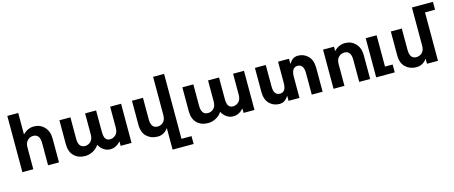

<svg xmlns="http://www.w3.org/2000/svg" viewBox="-53 -1547 6029 2548"><g transform="rotate(-15 2961.5 -273.0)"><path d="M225 -300V0H75V-773H225V-478Q293 -547 378 -547Q463 -547 520.5 -487Q578 -427 578 -327V0H428V-304Q428 -428 337 -428Q292 -428 258.5 -395.5Q225 -363 225 -300Z M1081 -538H1232V-244Q1232 -180 1251.5 -150Q1271 -120 1314.5 -120Q1358 -120 1391.5 -152.5Q1425 -185 1425 -248V-538H1575V0H1425V-61Q1363 9 1283 9Q1232 9 1190.5 -21Q1149 -51 1128 -94Q1097 -45 1044.5 -18Q992 9 939 9Q844 9 786 -47.5Q728 -104 728 -211V-538H879V-244Q879 -120 970 -120Q1015 -120 1048 -152.5Q1081 -185 1081 -248Z M2367 227H2078V-70Q2023 9 1933 9Q1844 9 1785 -46Q1725 -101 1725 -211V-539H1876V-244Q1876 -120 1967 -120Q2012 -120 2045 -152Q2078 -184 2078 -247V-773H2229V119H2367Z M2770 -538H2921V-244Q2921 -180 2940.5 -150Q2960 -120 3003.5 -120Q3047 -120 3080.5 -152.5Q3114 -185 3114 -248V-538H3264V0H3114V-61Q3052 9 2972 9Q2921 9 2879.5 -21Q2838 -51 2817 -94Q2786 -45 2733.5 -18Q2681 9 2628 9Q2533 9 2475 -47.5Q2417 -104 2417 -211V-538H2568V-244Q2568 -120 2659 -120Q2704 -120 2737 -152.5Q2770 -185 2770 -248Z M4144 -490Q4200 -434 4200 -325V0H4051V-293Q4051 -418 3966 -418Q3924 -418 3903 -385.5Q3882 -353 3882 -290V0H3732V-70Q3706 -30 3677.5 -10.5Q3649 9 3607 9Q3525 9 3470 -46Q3414 -102 3414 -211V-538H3563V-244Q3563 -121 3648 -121Q3732 -121 3732 -247V-538H3882V-467Q3908 -507 3936.5 -527Q3965 -547 4007 -547Q4087 -547 4144 -490Z M4500 -300V0H4350V-538H4500V-478Q4567 -547 4653 -547Q4738 -547 4795 -487Q4853 -428 4853 -327V0H4703V-304Q4703 -428 4612 -428Q4567 -428 4533.5 -395.5Q4500 -363 4500 -300ZM5191 -108V0H4936V-538H5086V-108Z M5923 -665H5785V0H5634V-71Q5579 8 5489 8Q5400 8 5341 -47Q5281 -102 5281 -212V-538H5432V-245Q5432 -121 5523 -121Q5568 -121 5601 -153Q5634 -185 5634 -248V-773H5923Z"/></g></svg>

Font: Montserrat_am3
Style: Bold
Weight: 700
Designer: Julieta Ulanovsky
Foundry: Julieta Ulanovsky. Armenina letters added by Vahan Hovhannisyan
Version: Version 2.001